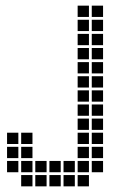

<svg xmlns="http://www.w3.org/2000/svg" viewBox="-20 -665 440 680"><path d="M5 -95V-55H45V-95ZM5 -145V-105H45V-145ZM5 -195V-155H45V-195ZM55 -195V-155H95V-195ZM55 -145V-105H95V-145ZM55 -95V-55H95V-95ZM55 -45V-5H95V-45ZM105 -95V-55H145V-95ZM155 -95V-55H195V-95ZM205 -95V-55H245V-95ZM105 -45V-5H145V-45ZM155 -45V-5H195V-45ZM205 -45V-5H245V-45ZM255 -45V-5H295V-45ZM255 -95V-55H295V-95ZM255 -145V-105H295V-145ZM255 -195V-155H295V-195ZM255 -245V-205H295V-245ZM255 -295V-255H295V-295ZM255 -345V-305H295V-345ZM255 -395V-355H295V-395ZM255 -445V-405H295V-445ZM255 -495V-455H295V-495ZM255 -545V-505H295V-545ZM255 -595V-555H295V-595ZM255 -645V-605H295V-645ZM305 -645V-605H345V-645ZM305 -595V-555H345V-595ZM305 -545V-505H345V-545ZM305 -495V-455H345V-495ZM305 -445V-405H345V-445ZM305 -395V-355H345V-395ZM305 -345V-305H345V-345ZM305 -295V-255H345V-295ZM305 -245V-205H345V-245ZM305 -195V-155H345V-195ZM305 -145V-105H345V-145ZM305 -95V-55H345V-95Z"/></svg>

Font: Nose Transport 13 Square
Style: Regular
Weight: 400
Designer: Nico Rohrbach
Foundry: Nose
Version: Version 1.400;Glyphs 3.2.3 (3260)